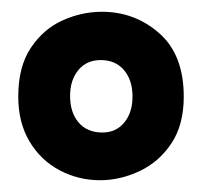

<svg xmlns="http://www.w3.org/2000/svg" viewBox="-20 -687 343 326"><path d="M150 -381Q113 -381 81 -398Q49 -415 30 -447Q11 -479 11 -523Q11 -574 32.5 -606Q54 -638 86.5 -652.5Q119 -667 153 -667Q209 -667 250.5 -630.5Q292 -594 292 -523Q292 -475 271 -443.5Q250 -412 217 -396.5Q184 -381 150 -381ZM154 -462Q177 -462 191 -479Q205 -496 205 -523Q205 -551 190.5 -568Q176 -585 151 -585Q127 -585 113 -568Q99 -551 99 -524Q99 -496 113.5 -479Q128 -462 154 -462Z"/></svg>

Font: Bricolage Grotesque 96pt Condensed SemiBold
Style: Regular
Weight: 600
Width: 3
Designer: Mathieu Triay
Foundry: Atelier Triay
Version: Version 1.001; ttfautohint (v1.8.4.7-5d5b);gftools[0.9.33.de